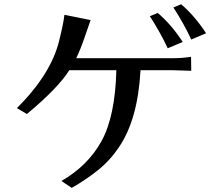

<svg xmlns="http://www.w3.org/2000/svg" viewBox="-20 -870 1040 924"><path d="M61.5 -349.6Q225.6 -513.7 264.6 -673.8Q286.1 -759.8 290 -798.8L416 -773.4Q407.2 -750 387.7 -691.9Q368.2 -633.8 346.7 -589.8H806.6Q858.4 -589.8 899.4 -596.7L900.4 -529.3Q822.3 -532.2 807.6 -532.2H656.2Q643.6 -295.9 552.7 -162.1Q509.8 -97.7 451.7 -51.3Q393.6 -4.9 325.2 34.2L275.4 1Q403.3 -72.3 468.8 -191.4Q534.2 -310.5 540 -532.2H313.5Q260.7 -447.3 109.4 -321.3ZM701.2 -792 739.3 -807.6Q804.7 -752 859.4 -668L787.1 -637.7Q753.9 -710 701.2 -792ZM814.5 -834 851.6 -849.6Q917 -793.9 971.7 -710L900.4 -679.7Q867.2 -752 814.5 -834Z"/></svg>

Font: GenEi LateMin v2
Style: Medium
Weight: 500
Designer: o_tamon (Modified)
Foundry: o_tamon / Adobe Systems Incorporated / FONT 910 / Philipp H. Poll
Version: Version 2.1;Original Version 1.004